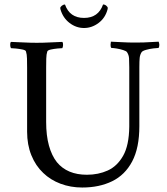

<svg xmlns="http://www.w3.org/2000/svg" viewBox="-20 -833 746 857"><path d="M440 -813Q448 -813 454.5 -807.5Q461 -802 461 -797Q461 -793 460 -791Q450 -753 420 -730.5Q390 -708 355 -708Q320 -708 290.5 -730.5Q261 -753 250 -791Q249 -793 249 -797Q249 -802 256 -807.5Q263 -813 270 -813Q291 -753 355 -753Q419 -753 440 -813ZM144 -642Q173 -642 200.5 -643.5Q228 -645 258 -646Q262 -642 261.5 -632Q261 -622 258 -618Q252 -618 236.5 -616.5Q221 -615 207 -612Q193 -609 191 -603Q187 -591 186.5 -571.5Q186 -552 186 -530V-289Q186 -228 198.5 -183Q211 -138 234 -109Q280 -53 368 -53Q419 -53 461 -72Q503 -91 529.5 -137.5Q556 -184 557 -268V-532Q557 -558 556 -573Q555 -588 547 -600Q544 -605 530 -609.5Q516 -614 500.5 -616.5Q485 -619 477 -619Q473 -624 473.5 -633.5Q474 -643 475 -647Q504 -646 527.5 -644.5Q551 -643 583 -643Q606 -643 620.5 -643.5Q635 -644 650.5 -645Q666 -646 688 -647Q690 -643 691 -635Q692 -627 688 -619Q682 -619 665 -617Q648 -615 632 -610.5Q616 -606 612 -600Q605 -589 603.5 -575Q602 -561 602 -533V-270Q602 -173 570 -112.5Q538 -52 480.5 -24Q423 4 347 4Q295 4 250 -13Q205 -30 173 -61Q139 -93 120 -140Q101 -187 101 -245V-530Q101 -552 100.5 -571.5Q100 -591 96 -603Q95 -609 80.5 -612Q66 -615 50.5 -616.5Q35 -618 29 -618Q26 -622 25.5 -632Q25 -642 29 -646Q59 -645 87.5 -643.5Q116 -642 144 -642Z"/></svg>

Font: Amiri
Style: Regular
Weight: 400
Designer: Khaled Hosny
Version: Version 0.114